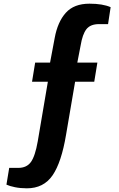

<svg xmlns="http://www.w3.org/2000/svg" viewBox="-20 -819 649 1043"><path d="M15 184 30 93H79Q125 93 148 61Q171 29 185 -51L240 -375H154L171 -479H252L277 -612Q293 -700 337.5 -749.5Q382 -799 466 -799Q538 -799 581 -780L567 -688H518Q471 -688 449.5 -660.5Q428 -633 418 -572L400 -479H509L492 -375H388L339 -88Q314 63 265.5 133.5Q217 204 126 204Q91 204 61.5 198Q32 192 15 184Z"/></svg>

Font: Exo
Style: Bold
Weight: 700
Designer: Natanael Gama
Foundry: Natanael Gama
Version: Version 1.500; ttfautohint (v1.6)